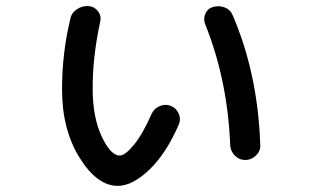

<svg xmlns="http://www.w3.org/2000/svg" viewBox="-20 -566 1040 630"><path d="M735.4 -89.8Q726.6 -304.7 653.3 -486.3Q646.5 -503.9 653.8 -521Q661.1 -538.1 678.7 -543Q698.2 -548.8 717.3 -541.5Q736.3 -534.2 744.1 -514.6Q826.2 -323.2 834 -89.8Q835 -70.3 819.8 -55.7Q804.7 -41 784.7 -41Q764.6 -41 750.5 -55.7Q736.3 -70.3 735.4 -89.8ZM366.2 43.9Q298.8 43.9 241.2 -48.3Q183.6 -140.6 183.6 -272.5Q183.6 -392.6 210.9 -504.9Q214.8 -524.4 232.9 -536.1Q251 -547.9 272.5 -545.9Q291 -543.9 302.2 -528.3Q313.5 -512.7 308.6 -494.1Q283.2 -376 284.2 -272.5Q284.2 -181.6 313.5 -118.7Q342.8 -55.7 373 -55.7Q390.6 -55.7 419.4 -90.8Q448.2 -126 477.5 -192.4Q485.4 -210 503.9 -217.8Q522.5 -225.6 540 -218.8Q557.6 -211.9 565.9 -194.3Q574.2 -176.8 567.4 -159.2Q526.4 -63.5 470.7 -9.8Q415 43.9 366.2 43.9Z"/></svg>

Font: Rounded-X Mgen+ 1m medium
Style: Regular
Weight: 500
Designer: [Source Han Sans]
Ryoko NISHIZUKA  (kana & ideographs); Paul D. Hunt (Latin, Greek & Cyrillic); Wenlong ZHANG  (bopomofo
Version: Version 1.059.20150602